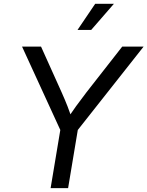

<svg xmlns="http://www.w3.org/2000/svg" viewBox="-20 -967 758 987"><path d="M240.2 0 290 -298.8 93.3 -727.5H190.9L296.9 -492.2Q313.5 -455.1 327.4 -419.7Q341.3 -384.3 354.5 -340.3H317.4Q344.7 -384.8 370.6 -420.4Q396.5 -456.1 424.3 -492.2L608.4 -727.5H718.3L379.9 -298.8L330.1 0ZM378.4 -813 469.2 -947.3H565.4L448.7 -813Z"/></svg>

Font: Inter 24pt
Style: Italic
Weight: 400
Italic angle: -9.3988°
Designer: Rasmus Andersson
Foundry: rsms
Version: Version 4.001;git-66647c0bb